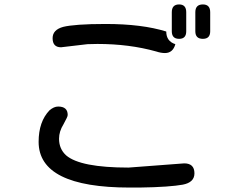

<svg xmlns="http://www.w3.org/2000/svg" viewBox="-20 -833 1040 865"><path d="M787 -658Q754 -658 754 -692V-778Q754 -813 787 -813Q819 -813 819 -778V-692Q819 -658 787 -658ZM894 -658Q860 -658 860 -692V-778Q860 -813 894 -813Q927 -813 927 -778V-692Q927 -658 894 -658ZM723 -594Q705 -594 684 -601Q563 -635 419 -635L374 -634L255 -620Q217 -620 217 -661Q217 -699 265 -712Q289 -718 336.5 -721.5Q384 -725 456 -725Q620 -725 729 -691Q729 -647 770 -634Q759 -594 723 -594ZM565 12Q154 12 154 -194Q154 -285 203 -336Q223 -353 242 -353Q285 -353 285 -315Q285 -310 280 -300Q275 -290 266 -273Q246 -241 246 -208Q246 -162 278 -133Q342 -78 559 -78L810 -97Q856 -97 856 -52Q856 -11 803 -1Q776 4 727 7.5Q678 11 607 12Z"/></svg>

Font: Huninn
Style: Regular
Weight: 400
Designer: justfont
Foundry: justfont
Version: Version 1.003